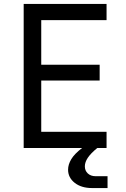

<svg xmlns="http://www.w3.org/2000/svg" viewBox="-20 -750 640 973"><path d="M100 0V-730H520V-648H189V-422H485V-342H189V-82H520V0H473Q440 27 425 49.5Q410 72 410 93Q410 115 425 129Q440 143 465 143H525V203H447Q392 203 358.5 176.5Q325 150 325 110Q325 84 341 57Q357 30 396 0Z"/></svg>

Font: NKDuy Mono
Style: Regular
Weight: 400
Monospace: yes
Designer: NKDuy
Foundry: NKDuy
Version: Version 2.251; ttfautohint (v1.8.4.7-5d5b)